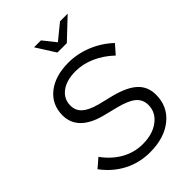

<svg xmlns="http://www.w3.org/2000/svg" viewBox="-269 -1022 1138 1138"><g transform="rotate(-45 300.0 -453.5)"><path d="M-1 -140 55 -188Q101 -124 162.5 -89.5Q224 -55 295 -55Q377 -55 429.5 -94.5Q482 -134 482 -196Q482 -241 449.5 -269Q417 -297 342 -316L247 -340Q163 -362 120.5 -405.5Q78 -449 78 -512Q78 -602 145 -655.5Q212 -709 324 -709Q399 -709 471.5 -679.5Q544 -650 601 -596L552 -540Q499 -590 439 -616.5Q379 -643 318 -643Q242 -643 197 -609.5Q152 -576 152 -520Q152 -478 182 -451Q212 -424 276 -407L370 -384Q467 -359 512 -316.5Q557 -274 557 -207Q557 -109 484 -49.5Q411 10 291 10Q202 10 127 -29Q52 -68 -1 -140ZM302 -917 365 -838 462 -917H526L399 -797H320L244 -917Z"/></g></svg>

Font: Red Hat Display
Style: Italic
Weight: 400
Italic angle: -12°
Designer: Pentagram / MCKL
Foundry: Pentagram / MCKL
Version: Version 1.003; Red Hat Display Italic